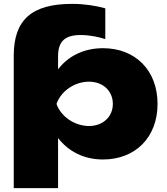

<svg xmlns="http://www.w3.org/2000/svg" viewBox="-20 -807 863 992"><path d="M51 165H280V-94C334 -24 414 17 512 17C680 17 794 -98 794 -270C794 -443 680 -558 512 -558C415 -558 334 -519 280 -449V-516C280 -593 315 -626 397 -626C444 -626 490 -616 524 -605V-764C477 -777 417 -787 353 -787C144 -787 51 -705 51 -519ZM563 -270C563 -204 512 -156 440 -156C366 -156 295 -204 272 -270C295 -337 366 -385 440 -385C512 -385 563 -337 563 -270Z"/></svg>

Font: Bounded ExtBd
Style: Regular
Weight: 800
Designer: Vlad Churkin
Version: Version 3.0